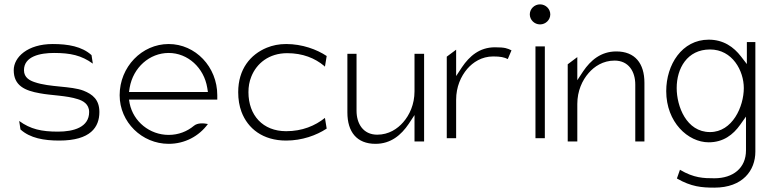

<svg xmlns="http://www.w3.org/2000/svg" viewBox="-20 -664 3541 881"><path d="M43 -342C43 -271 94 -248 163 -236C215 -226 285 -226 337 -209C360 -202 389 -187 389 -150C389 -80 318 -60 246 -60C171 -60 120 -71 68 -109L74 -70C118 -30 182 -19 252 -19C396 -19 436 -81 436 -150C436 -206 406 -231 363 -248C306 -270 208 -263 139 -287C118 -294 90 -307 90 -342C90 -406 165 -421 228 -421C303 -421 354 -410 406 -372L400 -411C356 -451 292 -462 222 -462C107 -462 43 -402 43 -342Z M529 -227C529 -104 631 -4 754 -4C828 -4 893 -39 934 -95C915 -99 887 -101 870 -87C839 -61 799 -45 754 -45C667 -45 592 -106 575 -189L572 -207H977V-227C977 -357 877 -462 754 -462C631 -462 529 -357 529 -227ZM572 -242 575 -262C591 -354 666 -421 754 -421C842 -421 916 -353 931 -261L934 -242Z M1073 -241C1073 -208 1078 -178 1088 -151C1117 -74 1186 -19 1293 -19C1366 -19 1432 -43 1479 -74L1471 -123C1426 -87 1367 -62 1293 -62C1186 -62 1120 -135 1120 -241C1120 -266 1124 -290 1133 -312C1157 -373 1214 -420 1298 -420C1369 -420 1425 -397 1467 -362L1471 -358L1479 -407C1434 -437 1367 -462 1293 -462C1260 -462 1231 -456 1204 -445C1129 -414 1073 -347 1073 -241Z M1574 -148C1574 -59 1617 -4 1703 -4C1774 -4 1821 -45 1855 -95L1882 -136V-15H1926V-417H1882V-245C1882 -185 1859 -136 1830 -103C1804 -73 1764 -46 1711 -46C1646 -46 1616 -97 1616 -156V-417H1574Z M2030 -30H2073V-206C2073 -266 2095 -314 2124 -348C2150 -378 2190 -405 2243 -405C2277 -405 2294 -401 2310 -393L2327 -433C2308 -442 2298 -447 2251 -447C2180 -447 2134 -406 2100 -356L2073 -315V-436L2030 -404Z M2411 -598C2411 -573 2432 -552 2458 -552C2484 -552 2505 -573 2505 -598C2505 -623 2484 -644 2458 -644C2432 -644 2411 -623 2411 -598ZM2437 -30H2480V-451H2437Z M2585 -15H2629V-187C2629 -247 2652 -296 2681 -329C2707 -359 2747 -386 2800 -386C2865 -386 2895 -335 2895 -276V-15H2937V-284C2937 -373 2894 -428 2808 -428C2737 -428 2690 -387 2656 -337L2629 -296V-402L2585 -369Z M3037 -246C3037 -103 3137 -11 3232 -11C3299 -11 3344 -46 3376 -91L3403 -129V26C3403 107 3344 154 3258 154C3209 154 3164 153 3100 115L3086 155C3152 193 3200 197 3258 197C3388 197 3446 118 3446 32V-471H3407V-370L3380 -405C3347 -448 3300 -482 3232 -482C3109 -482 3037 -367 3037 -246ZM3085 -260C3085 -350 3133 -437 3238 -437C3341 -437 3393 -339 3393 -260C3393 -175 3341 -58 3238 -58C3129 -58 3085 -177 3085 -260Z"/></svg>

Font: Charger Sport
Style: HL
Weight: 100
Designer: Jasper
Foundry: Cannot Into Space Fonts
Version: Version 1.1